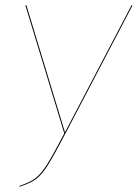

<svg xmlns="http://www.w3.org/2000/svg" viewBox="-20 -700 522 727"><path d="M228 -195Q183 -109 160.5 -73.5Q138 -38 116.5 -22Q95 -6 54 7L53 4Q93 -9 114 -25Q135 -41 157 -75.5Q179 -110 224 -196H223L76 -680H80L226 -199L478 -680H482Z"/></svg>

Font: Fira Sans Condensed Four
Style: Italic
Weight: 100
Width: 3
Italic angle: -8°
Designer: bBox Type GmbH & Carrois Corporate GbR & Edenspiekermann AG
Foundry: bBox Type GmbH & Carrois Corporate GbR & Edenspiekermann AG
Version: Version 4.301